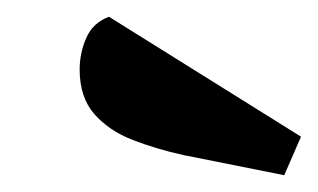

<svg xmlns="http://www.w3.org/2000/svg" viewBox="-20 -794 379 229"><path d="M319 -585 199 -609Q167 -616 138.5 -627Q110 -638 92.5 -658Q75 -678 75 -711Q75 -731 83 -749Q91 -767 110 -774L339 -631Z"/></svg>

Font: Sansita Swashed Light
Style: Bold
Weight: 700
Version: Version 1.003